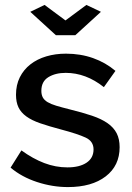

<svg xmlns="http://www.w3.org/2000/svg" viewBox="-20 -750 536 780"><path d="M161 -730 246 -667 331 -730 390 -702 286 -607H207L103 -702ZM256 10Q193 10 130.5 -10.5Q68 -31 23 -69L67 -139Q114 -105 160 -87.5Q206 -70 254 -70Q303 -70 331.5 -89Q360 -108 360 -143Q360 -176 328 -191Q296 -206 228 -224Q179 -237 144 -249Q109 -261 87 -277Q65 -293 55 -314Q45 -335 45 -365Q45 -405 60.5 -436Q76 -467 103.5 -488.5Q131 -510 168 -521Q205 -532 248 -532Q307 -532 358 -514Q409 -496 449 -462L402 -396Q329 -454 247 -454Q205 -454 176.5 -436.5Q148 -419 148 -381Q148 -365 154 -354Q160 -343 173.5 -335Q187 -327 208.5 -320.5Q230 -314 262 -306Q315 -293 353.5 -280Q392 -267 417 -249.5Q442 -232 454 -208.5Q466 -185 466 -152Q466 -77 409.5 -33.5Q353 10 256 10Z"/></svg>

Font: Oxford Sans SemiBold
Style: Regular
Weight: 600
Designer: Matt McInerney, Pablo Impallari, Rodrigo Fuenzalida
Foundry: Matt McInerney, Pablo Impallari, Rodrigo Fuenzalida
Version: Version 3.000g; ttfautohint (v1.5) -l 8 -r 28 -G 28 -x 14 -D